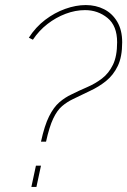

<svg xmlns="http://www.w3.org/2000/svg" viewBox="-20 -739 503 759"><path d="M142 -179Q156 -243 174 -279Q192 -315 214.5 -334.5Q237 -354 263 -366Q293 -381 324.5 -394.5Q356 -408 383 -428.5Q410 -449 426.5 -483Q443 -517 443 -572Q443 -637 405 -668Q367 -699 316 -699Q278 -699 239.5 -684.5Q201 -670 167.5 -644Q134 -618 110 -582L94 -590Q121 -632 158.5 -660.5Q196 -689 238 -704Q280 -719 319 -719Q359 -719 391.5 -702.5Q424 -686 443.5 -653Q463 -620 463 -572Q463 -514 445.5 -478Q428 -442 399.5 -419Q371 -396 336.5 -380Q302 -364 268 -347Q245 -336 225.5 -319.5Q206 -303 190.5 -270.5Q175 -238 162 -179ZM104 0 122 -84H142L124 0Z"/></svg>

Font: Raleway Thin
Style: Italic
Weight: 100
Italic angle: -12°
Designer: Matt McInerney, Pablo Impallari, Rodrigo Fuenzalida
Foundry: Matt McInerney, Pablo Impallari, Rodrigo Fuenzalida
Version: Version 4.026